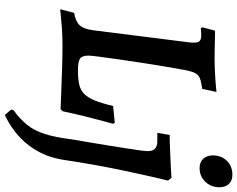

<svg xmlns="http://www.w3.org/2000/svg" viewBox="-115 -640 998 808"><g transform="rotate(90 384.0 -236.0)"><path d="M174 0Q134 0 98.5 2.5Q63 5 41 7.5Q19 10 19 10L34 -49Q71 -55 87 -73Q103 -91 108 -134L158 -531Q162 -563 155.5 -573.5Q149 -584 129 -584Q121 -584 109.5 -583Q98 -582 98 -582Q98 -584 97 -585.5Q96 -587 95 -589L109 -642Q118 -642 139.5 -641.5Q161 -641 186.5 -640.5Q212 -640 232 -640Q248 -640 271 -641Q294 -642 316 -643.5Q338 -645 352.5 -646.5Q367 -648 367 -648L354 -588Q324 -584 309 -578Q294 -572 286.5 -556Q279 -540 273 -506Q267 -474 259.5 -428Q252 -382 244 -331.5Q236 -281 229.5 -234Q223 -187 218.5 -153.5Q214 -120 214 -109Q214 -83 226.5 -74Q239 -65 275 -65Q312 -65 336 -70.5Q360 -76 375.5 -91.5Q391 -107 403 -136.5Q415 -166 426 -213L497 -220Q497 -218 498.5 -216.5Q500 -215 501 -213Q501 -213 492.5 -182.5Q484 -152 472 -103.5Q460 -55 448 0L439 8Q439 8 413.5 7Q388 6 347 4.5Q306 3 260 1.5Q214 0 174 0ZM655 -19Q647 44 622 93.5Q597 143 557.5 180Q518 217 464 243L441 216L444 206Q482 178 506 148Q530 118 544 74Q558 30 566 -36Q566 -36 569.5 -57.5Q573 -79 579 -112.5Q585 -146 591 -185Q597 -224 603 -260.5Q609 -297 612.5 -323.5Q616 -350 616 -359Q616 -399 575 -399H539L548 -451Q574 -451 605 -452.5Q636 -454 664 -455Q692 -456 710 -457.5Q728 -459 728 -459L740 -444Q740 -444 734 -419.5Q728 -395 718.5 -352.5Q709 -310 697.5 -255.5Q686 -201 675 -140Q664 -79 655 -19ZM687 -577Q662 -577 648 -592.5Q634 -608 634 -632Q634 -669 657 -692Q680 -715 715 -715Q740 -715 754 -700.5Q768 -686 768 -661Q768 -625 745 -601Q722 -577 687 -577Z"/></g></svg>

Font: Alegreya SemiBold
Style: Italic
Weight: 600
Italic angle: -7°
Designer: Juan Pablo del Peral
Foundry: Huerta Tipografica
Version: Version 2.009